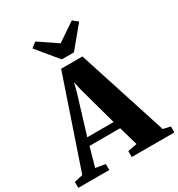

<svg xmlns="http://www.w3.org/2000/svg" viewBox="-267 -1134 1189 1280"><g transform="rotate(-30 328.0 -494.0)"><path d="M24 -60.5 256.5 -745H420.5L642 -58.5L698 -46V0H370V-46L441 -59L399 -205H163L122 -58.5L197 -46V0H-41L-41.5 -46ZM382 -262.5 300 -560 286 -624 269.5 -559.5 179 -262.5ZM291.5 -797 158.5 -958 198 -988.5 338.5 -893.5 479 -988.5 518 -957.5 385 -797Z"/></g></svg>

Font: Merriweather 72pt Black
Style: Regular
Weight: 900
Version: Version 2.100